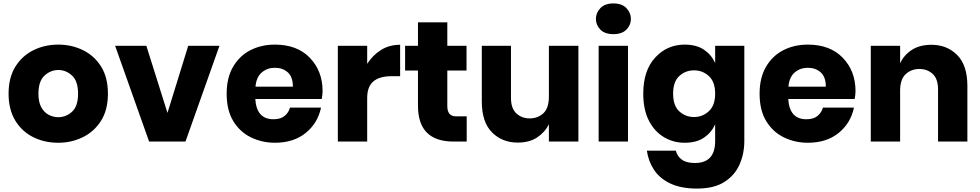

<svg xmlns="http://www.w3.org/2000/svg" viewBox="-20 -825 5712 1119"><path d="M320 7Q238 7 172 -26.5Q106 -60 68 -124Q30 -188 30 -279Q30 -372 69 -435.5Q108 -499 174 -532Q240 -565 320 -565Q397 -565 463 -533Q529 -501 569 -437.5Q609 -374 609 -279Q609 -184 568.5 -120.5Q528 -57 462 -25Q396 7 320 7ZM320 -142Q365 -142 400 -174Q435 -206 435 -279Q435 -352 400 -384.5Q365 -417 320 -417Q275 -417 239.5 -384.5Q204 -352 204 -279Q204 -230 220.5 -200Q237 -170 263.5 -156Q290 -142 320 -142Z M1061 0H849L651 -558H833L956 -167L1077 -558H1259Z M1582 7Q1508 7 1443.5 -24Q1379 -55 1340 -118.5Q1301 -182 1301 -279Q1301 -372 1338.5 -436Q1376 -500 1439.5 -532.5Q1503 -565 1582 -565Q1712 -565 1786 -488Q1860 -411 1860 -294Q1860 -273 1855 -248H1468Q1475 -130 1574 -130Q1616 -130 1639.5 -150Q1663 -170 1670 -198H1851Q1832 -107 1761.5 -50Q1691 7 1582 7ZM1687 -320Q1687 -377 1657 -403.5Q1627 -430 1582 -430Q1538 -430 1506 -403Q1474 -376 1469 -320Z M2120 0H1949V-558H2120V-453Q2151 -502 2199.5 -533Q2248 -564 2312 -564V-381H2263Q2192 -381 2156 -350.5Q2120 -320 2120 -254Z M2700 0H2623Q2416 0 2416 -209V-414H2341V-558H2416V-695H2587V-558H2699V-414H2587V-206Q2587 -147 2638 -147H2700Z M2997 6Q2907 6 2847.5 -53.5Q2788 -113 2788 -234V-558H2958V-255Q2958 -193 2989.5 -164Q3021 -135 3067 -135Q3115 -135 3147 -165Q3179 -195 3179 -262V-558H3351V0H3179V-101Q3156 -54 3110.5 -24Q3065 6 2997 6Z M3555 -626Q3505 -626 3479 -652.5Q3453 -679 3453 -715Q3453 -750 3479 -777.5Q3505 -805 3555 -805Q3605 -805 3631 -777.5Q3657 -750 3657 -715Q3657 -679 3631 -652.5Q3605 -626 3555 -626ZM3640 0H3469V-558H3640Z M4042 274Q3950 274 3888 245Q3826 216 3792.5 166Q3759 116 3750 53H3919Q3927 86 3954 105.5Q3981 125 4030 125Q4148 125 4148 -3V-101Q4128 -54 4084 -23.5Q4040 7 3970 7Q3904 7 3849 -26Q3794 -59 3761.5 -122.5Q3729 -186 3729 -279Q3729 -414 3798.5 -489.5Q3868 -565 3970 -565Q4040 -565 4084 -534.5Q4128 -504 4148 -457V-558H4318V-3Q4318 70 4290.5 133Q4263 196 4202.5 235Q4142 274 4042 274ZM4025 -143Q4075 -143 4111.5 -177Q4148 -211 4148 -279Q4148 -348 4111.5 -381.5Q4075 -415 4025 -415Q3975 -415 3939 -382Q3903 -349 3903 -279Q3903 -209 3939 -176Q3975 -143 4025 -143Z M4688 7Q4614 7 4549.5 -24Q4485 -55 4446 -118.5Q4407 -182 4407 -279Q4407 -372 4444.5 -436Q4482 -500 4545.5 -532.5Q4609 -565 4688 -565Q4818 -565 4892 -488Q4966 -411 4966 -294Q4966 -273 4961 -248H4574Q4581 -130 4680 -130Q4722 -130 4745.5 -150Q4769 -170 4776 -198H4957Q4938 -107 4867.5 -50Q4797 7 4688 7ZM4793 -320Q4793 -377 4763 -403.5Q4733 -430 4688 -430Q4644 -430 4612 -403Q4580 -376 4575 -320Z M5618 0H5447V-304Q5447 -366 5415.5 -394.5Q5384 -423 5339 -423Q5291 -423 5258.5 -393Q5226 -363 5226 -296V0H5055V-558H5226V-456Q5248 -504 5294 -534Q5340 -564 5409 -564Q5499 -564 5558.5 -504.5Q5618 -445 5618 -324Z"/></svg>

Font: Ulagadi Sans
Style: Bold
Weight: 700
Designer: Ninad Kale (Devanagari), Jonny Pinhorn (Latin)
Foundry: Indian Type Foundry
Version: Version 3.01;March 29, 2020;FontCreator 12.0.0.2522 64-bit; 